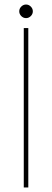

<svg xmlns="http://www.w3.org/2000/svg" viewBox="-20 -828 230 848"><path d="M85 0V-704H105V0ZM116 -757Q107 -748 95 -748Q83 -748 74 -757Q65 -766 65 -778Q65 -790 74 -799Q83 -808 95 -808Q107 -808 116 -799Q125 -790 125 -778Q125 -766 116 -757Z"/></svg>

Font: SVN-Poppins Thin
Style: Regular
Weight: 100
Designer: Ninad Kale (Devanagari), Jonny Pinhorn (Latin)
Foundry: Indian Type Foundry
Version: Version 3.002 2017